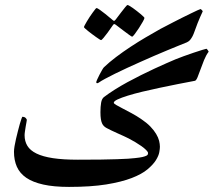

<svg xmlns="http://www.w3.org/2000/svg" viewBox="-20 -672 844 758"><path d="M803.7 -467.8Q793.5 -454.1 785.6 -434.8Q777.8 -415.5 771.5 -397.7Q765.1 -379.9 759.8 -366.9Q754.4 -354 749.5 -353Q718.3 -347.2 682.4 -340.1Q646.5 -333 610.8 -325.4Q575.2 -317.9 542.5 -310.1Q509.8 -302.2 484.6 -294.4Q459.5 -286.6 444.3 -279.5Q429.2 -272.5 429.2 -266.1Q429.2 -263.2 439.2 -257.3Q449.2 -251.5 464.8 -243.4Q480.5 -235.4 499.5 -225.1Q518.6 -214.8 536.6 -202.6Q559.1 -187.5 573.5 -172.6Q587.9 -157.7 596.4 -143.3Q605 -128.9 608.2 -116Q611.3 -103 611.3 -92.3Q611.3 -85.4 608.9 -71.3Q606.4 -57.1 595.5 -39.6Q584.5 -22 562 -3.2Q539.6 15.6 499.5 31Q459.5 46.4 399.2 56.2Q338.9 65.9 252.4 65.9Q192.4 65.9 150.9 56.6Q109.4 47.4 83.7 29.8Q58.1 12.2 46.6 -13.7Q35.2 -39.6 35.2 -72.8Q35.2 -81.5 37.4 -95Q39.6 -108.4 43.2 -123.8Q46.9 -139.2 50.8 -154.8Q54.7 -170.4 58.3 -182.9Q62 -195.3 64.7 -203.1Q67.4 -210.9 67.9 -210.9Q77.1 -210.9 81.5 -206.1Q85.9 -201.2 85.9 -198.7Q85.9 -196.8 84.5 -189.5Q83 -182.1 81.5 -172.9Q80.1 -163.6 78.6 -154.1Q77.1 -144.5 77.1 -138.2Q77.1 -114.3 88.1 -96.2Q99.1 -78.1 124 -65.9Q148.9 -53.7 189 -47.6Q229 -41.5 287.1 -41.5Q339.8 -41.5 377.7 -42Q415.5 -42.5 441.9 -43.5Q468.3 -44.4 485.4 -45.4Q502.4 -46.4 513.7 -47.9Q532.2 -49.8 542.5 -52.2Q552.7 -54.7 557.6 -57.1Q562.5 -59.6 563.5 -62.3Q564.5 -64.9 564.5 -67.4Q564.5 -72.3 557.1 -79.6Q549.8 -86.9 538.6 -95Q527.3 -103 514.2 -110.8Q501 -118.7 488.8 -125Q481.4 -128.9 469.5 -134.3Q457.5 -139.6 444.6 -145.5Q431.6 -151.4 419.7 -157Q407.7 -162.6 400.9 -166.5Q395.5 -169.4 390.9 -173.6Q386.2 -177.7 383.1 -184.6Q379.9 -191.4 378.2 -202.1Q376.5 -212.9 376.5 -229Q376.5 -251 379.2 -266.4Q381.8 -281.7 390.1 -288.6Q408.7 -302.7 432.6 -317.9Q456.5 -333 482.9 -347.4Q509.3 -361.8 536.9 -375.5Q564.5 -389.2 589.6 -400.9Q614.7 -412.6 636.5 -422.1Q658.2 -431.6 673.3 -438Q685.5 -442.9 705.3 -450.2Q725.1 -457.5 744.4 -463.9Q763.7 -470.2 778.3 -474.9Q793 -479.5 794.9 -479.5Q796.4 -479.5 800 -474.4Q803.7 -469.2 803.7 -467.8ZM483.4 -652.3Q485.4 -652.3 491.2 -648.9Q497.1 -645.5 504.4 -640.4Q511.7 -635.3 519.8 -628.9Q527.8 -622.6 534.7 -616.9Q541.5 -611.3 545.9 -606.9Q550.3 -602.5 550.3 -601.1Q550.3 -598.1 543.7 -586.2Q537.1 -574.2 528.6 -561.3Q520 -548.3 512.2 -537.8Q504.4 -527.3 501.5 -527.3Q499.5 -527.3 489.5 -534.7Q479.5 -542 467.8 -550.8Q454.1 -561 437 -574.2Q433.1 -577.1 430.2 -577.1Q429.2 -577.1 425.8 -572.8Q414.1 -555.7 404.8 -543Q396.5 -531.7 388.9 -522.7Q381.3 -513.7 378.9 -513.7Q377.4 -513.7 372.1 -517.1Q366.7 -520.5 359.1 -525.9Q351.6 -531.2 343.3 -537.4Q335 -543.5 327.9 -549.3Q320.8 -555.2 316.2 -559.3Q311.5 -563.5 311.5 -564.9Q311.5 -566.9 314.9 -573.2Q318.4 -579.6 323.2 -587.9Q328.1 -596.2 334.2 -605.5Q340.3 -614.7 345.9 -622.3Q351.6 -629.9 355.5 -635Q359.4 -640.1 360.8 -640.1Q364.7 -640.1 374.8 -632.8Q384.8 -625.5 396 -616.7Q408.7 -606.4 424.3 -593.3Q427.7 -589.8 430.2 -589.8Q431.6 -589.8 433.1 -590.8Q434.6 -591.8 437 -595.2Q448.7 -610.8 458.5 -623.5Q466.8 -634.3 474.1 -643.3Q481.4 -652.3 483.4 -652.3ZM780.3 -627Q780.3 -627 777.6 -621.1Q774.9 -615.2 770.3 -605Q765.6 -594.7 760 -580.3Q754.4 -565.9 748.5 -549.3Q744.1 -536.6 740 -528.8Q735.8 -521 731.9 -516.1Q728 -511.2 724.4 -508.8Q720.7 -506.3 717.8 -504.9Q704.1 -499.5 683.8 -491.2Q663.6 -482.9 639.2 -472.9Q614.7 -462.9 587.9 -451.2Q561 -439.5 534.2 -427.5Q507.3 -415.5 481.4 -403.6Q455.6 -391.6 433.8 -380.9Q412.1 -370.1 395.3 -361.1Q378.4 -352.1 369.6 -345.7Q369.1 -345.2 366.5 -344.2Q363.8 -343.3 362.8 -343.3Q362.3 -343.3 361.1 -344.7Q359.9 -346.2 359.9 -347.2Q359.9 -349.6 363.8 -358.4Q367.7 -367.2 372.8 -377Q377.9 -386.7 382.8 -395.3Q387.7 -403.8 390.1 -406.2Q411.1 -426.3 438.2 -446.8Q465.3 -467.3 494.9 -486.8Q524.4 -506.3 555.2 -524.4Q585.9 -542.5 613.8 -558.1Q619.6 -561 633.1 -568.1Q646.5 -575.2 663.6 -584Q680.7 -592.8 699.2 -602.1Q717.8 -611.3 733.4 -618.9Q749 -626.5 759.5 -631.3Q770 -636.2 771.5 -636.2Q772.9 -636.2 776.6 -632.6Q780.3 -628.9 780.3 -627Z"/></svg>

Font: Scheherazade
Style: Bold
Weight: 700
Version: Version 2.100 (build 932/914)